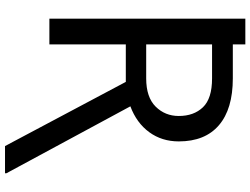

<svg xmlns="http://www.w3.org/2000/svg" viewBox="-136 -682 994 762"><g transform="rotate(90 361.0 -301.0)"><path d="M559.7 176.1 305 -303.3H156.2V0H54V-777.7H156.2V-728H291.2Q412.6 -728 476.9 -672.9Q541.2 -617.9 541.2 -513.5Q541.2 -446.4 504.6 -396.3Q468 -346.2 402 -321.4L667.6 170.5V176.1ZM156.2 -384.2H291.2Q365.8 -384.2 403.1 -421.7Q440.3 -459.2 440.3 -513.5Q440.3 -573.2 405.7 -609.4Q371.1 -645.6 291.2 -645.6H156.2Z"/></g></svg>

Font: Inter Alia
Style: Regular
Weight: 400
Designer: Rasmus Andersson (Latin, Greek, Cyrillic etc.) and Evan from Shavian.info (Shavian, old style figures)
Foundry: Shavian.info
Version: Version 0.001;git-37ab20767